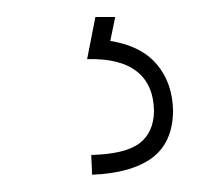

<svg xmlns="http://www.w3.org/2000/svg" viewBox="-20 -23 244 227"><path d="M92.8 -2.9H116.2L110.4 25.4Q147 31.2 165.5 53.2Q184.1 75.2 184.6 108.4Q184.1 145.5 159.9 163.6Q135.7 181.6 88.9 183.6L87.9 160.2Q127.9 159.2 144.8 146.5Q161.6 133.8 162.1 108.4Q161.6 77.1 141.8 61.5Q122.1 45.9 83 46.9Z"/></svg>

Font: Inter Tight Thin
Style: Regular
Weight: 250
Designer: Rasmus Andersson
Foundry: rsms
Version: Version 3.004